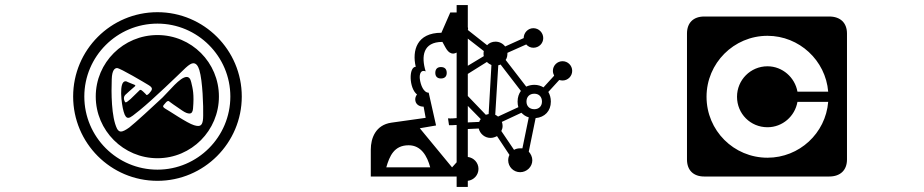

<svg xmlns="http://www.w3.org/2000/svg" viewBox="-20 -680 3640 756"><path d="M565 -345C585 -333 579 -326 568 -313C557 -301 555 -308 555 -308C555 -308 553 -311 543 -320C533 -330 530 -325 530 -325C530 -325 515 -310 494 -290C484 -281 478 -277 475 -277C472 -277 471 -281 469 -286C465 -300 474 -307 474 -307C474 -307 501 -332 510 -339C519 -346 507 -346 483 -357C480 -359 477 -360 474 -360C447 -360 458 -270 467 -240C472 -222 478 -216 485 -216C495 -216 509 -230 530 -246C583 -289 680 -383 711 -413C724 -425 734 -431 741 -431C753 -431 760 -420 765 -404C778 -361 781 -260 780 -225C780 -193 773 -184 760 -184C756 -184 750 -185 744 -187C717 -195 646 -244 631 -252C617 -261 622 -263 631 -274C642 -288 647 -280 647 -280C647 -280 671 -262 697 -245C710 -236 719 -233 726 -233C736 -233 739 -242 740 -252C745 -309 739 -331 733 -356C730 -371 723 -377 715 -377C689 -377 645 -320 620 -296C587 -265 510 -194 489 -178C475 -168 464 -162 456 -162C450 -162 445 -166 441 -173C418 -219 418 -317 420 -368C421 -404 432 -412 441 -412C453 -412 552 -353 565 -345ZM312 -300C312 -458 441 -587 600 -587C758 -587 887 -458 887 -300C887 -141 758 -12 600 -12C441 -12 312 -141 312 -300ZM357 -300C357 -166 466 -57 600 -57C734 -57 842 -166 842 -300C842 -434 734 -542 600 -542C466 -542 357 -434 357 -300ZM268 -300C268 -117 416 32 600 32C783 32 932 -117 932 -300C932 -483 783 -632 600 -632C416 -632 268 -483 268 -300Z M1501 -21C1514 -66 1532 -108 1589 -108C1638 -108 1662 -66 1674 -21ZM1668 -315C1648 -315 1636 -345 1633 -370C1631 -388 1637 -407 1656 -399C1638 -458 1645 -515 1722 -515C1734 -495 1742 -469 1765 -469C1769 -469 1774 -471 1778 -473V-215C1768 -214 1756 -213 1744 -214L1748 -187C1757 -187 1767 -187 1778 -188V-41L1760 -21L1633 -175L1697 -186ZM1873 -211C1870 -208 1868 -204 1867 -200L1822 -198V-263ZM1954 -164C1957 -170 1959 -177 1959 -184C1959 -190 1958 -195 1956 -200L2033 -236C2041 -228 2050 -221 2062 -218L2037 -96C2034 -96 2031 -96 2028 -96C2019 -96 2011 -94 2004 -90ZM1884 -469C1884 -465 1884 -462 1885 -459L1822 -421V-528L1885 -479C1884 -475 1884 -472 1884 -469ZM1822 -389 1897 -436C1902 -431 1908 -427 1915 -424L1904 -231C1900 -230 1897 -229 1893 -228L1822 -302ZM2018 -280C2018 -272 2019 -265 2021 -258L1941 -221C1938 -224 1934 -226 1930 -228L1942 -423C1945 -423 1948 -425 1951 -426L2031 -322C2023 -311 2018 -297 2018 -280ZM2053 -280C2053 -299 2065 -311 2084 -311C2102 -311 2114 -299 2114 -280C2114 -262 2102 -250 2084 -250C2065 -250 2053 -262 2053 -280ZM1716 -416C1702 -416 1694 -408 1694 -393C1694 -379 1702 -371 1716 -371C1731 -371 1739 -379 1739 -393C1739 -408 1731 -416 1716 -416ZM1822 32C1846 29 1864 9 1864 -15C1864 -39 1846 -59 1822 -62V-172L1865 -174C1870 -153 1889 -137 1911 -137C1921 -137 1929 -140 1937 -144L1986 -70C1983 -64 1981 -57 1981 -49C1981 -23 2002 -2 2028 -2C2054 -2 2076 -23 2076 -49C2076 -62 2070 -74 2062 -83L2089 -215C2125 -218 2149 -243 2149 -280C2149 -295 2145 -308 2139 -318L2182 -365C2186 -364 2191 -363 2195 -363C2216 -363 2233 -380 2233 -401C2233 -422 2216 -439 2195 -439C2174 -439 2157 -422 2157 -401C2157 -394 2159 -388 2162 -382L2120 -336C2110 -342 2098 -346 2084 -346C2072 -346 2061 -343 2052 -339L1971 -444C1977 -452 1978 -462 1978 -472L2052 -505C2059 -497 2069 -492 2080 -492C2102 -492 2119 -509 2119 -530C2119 -551 2102 -569 2080 -569C2059 -569 2042 -551 2042 -530L1969 -497C1960 -509 1946 -516 1931 -516C1918 -516 1906 -511 1898 -502L1822 -562C1823 -564 1823 -566 1823 -567C1823 -569 1823 -571 1822 -573V-660H1778V-631H1753L1718 -551C1621 -551 1602 -481 1617 -417C1589 -417 1590 -333 1622 -308C1618 -303 1615 -296 1615 -289C1615 -270 1630 -260 1648 -260L1656 -216L1521 -197C1459 -188 1440 -136 1440 -91V15H1778V56H1822Z M3002 -179C3061 -179 3110 -222 3120 -279H3241C3231 -155 3127 -59 3002 -59C2869 -59 2762 -166 2762 -299C2762 -431 2869 -539 3002 -539C3127 -539 3231 -442 3241 -319H3120C3110 -375 3061 -419 3002 -419C2935 -419 2882 -365 2882 -299C2882 -232 2935 -179 3002 -179ZM3315 -548C3315 -590 3289 -615 3245 -615H2753C2710 -615 2685 -590 2685 -548V-52C2685 -10 2710 15 2753 15H3245C3289 15 3315 -10 3315 -52Z"/></svg>

Font: CryptoKit 1.4
Style: Regular
Weight: 400
Monospace: yes
Designer: Oceane Juvin
Foundry: http://www.head-geneve.ch
Version: Version 1.000